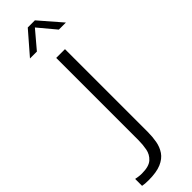

<svg xmlns="http://www.w3.org/2000/svg" viewBox="-369 -734 952 952"><g transform="rotate(-45 107.0 -258.0)"><path d="M-3.5 222Q-31.5 222 -46.5 218.5V170Q-39.5 171.5 -28 173.2Q-16.5 175 -3.5 175Q46 175 68 155Q90 135 95.5 105.5Q101 76 101 47V-531H162.5V50Q162.5 83 157 113.8Q151.5 144.5 135 169Q118.5 193.5 85.2 207.8Q52 222 -3.5 222ZM7 -621 108 -737.5H158L259 -621H209.5L133 -712.5L55.5 -621Z"/></g></svg>

Font: Epilogue Light
Style: Regular
Weight: 300
Designer: Tyler Finck
Foundry: Etcetera Type Co
Version: Version 2.111; ttfautohint (v1.8.3)